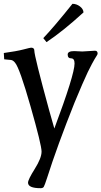

<svg xmlns="http://www.w3.org/2000/svg" viewBox="-20 -779 532 1007"><path d="M207 -579Q265 -640 360 -759Q381 -759 399 -745.5Q417 -732 418 -714Q311 -616 224 -558ZM412 -509 478 -513Q492 -513 492 -498Q492 -495 490.5 -492.5Q489 -490 485.5 -484Q482 -478 476.5 -469.5Q471 -461 461.5 -442.5Q452 -424 440 -400Q417 -352 371 -241Q280 -13 227 154Q214 194 209.5 201Q205 208 193 208Q127 208 127 179Q127 163 162.5 106.5Q198 50 198 16Q198 -18 140.5 -220Q83 -422 59 -450Q49 -463 37.5 -464.5Q26 -466 16 -466.5Q6 -467 2 -468L0 -501Q66 -510 102.5 -519.5Q139 -529 143 -529Q160 -529 160 -514Q160 -485 238 -200L265 -105Q371 -388 371 -446Q371 -473 353 -473Q335 -473 335 -493Q335 -511 369 -511Z"/></svg>

Font: Prociono
Style: Regular
Weight: 400
Designer: Barry Schwartz
Foundry: The Crud Factory
Version: Version 2.301